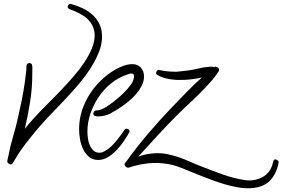

<svg xmlns="http://www.w3.org/2000/svg" viewBox="-20 -820 1525 1037"><path d="M531.2 -622.1Q531.2 -581.1 514.2 -538.6Q497.1 -496.1 471.7 -455.6Q446.3 -415 416 -378.4Q385.7 -341.8 359.4 -313.5Q317.4 -267.6 274.9 -224.1Q232.4 -180.7 191.4 -133.8Q162.1 -99.6 134.8 -64.9Q107.4 -30.3 82 6.8Q73.2 20.5 64.9 34.7Q56.6 48.8 47.9 62.5Q43.9 68.4 38.1 68.4Q34.2 68.4 26.9 63.5Q19.5 58.6 19.5 54.7Q19.5 46.9 21.5 38.1Q23.4 29.3 25.4 21.5Q35.2 -31.2 50.3 -81.5Q65.4 -131.8 77.1 -184.6Q87.9 -232.4 97.7 -280.3Q107.4 -328.1 114.3 -377Q116.2 -392.6 118.2 -408.7Q120.1 -424.8 122.1 -441.4Q123 -448.2 122.6 -455.1Q122.1 -461.9 124 -468.8Q125 -473.6 129.4 -476.6Q133.8 -479.5 138.7 -479.5Q143.6 -479.5 147.9 -476.6Q152.3 -473.6 153.3 -468.8Q155.3 -457 154.8 -443.8Q154.3 -430.7 154.3 -418.9Q154.3 -342.8 142.6 -270Q130.9 -197.3 114.3 -124Q133.8 -149.4 155.8 -173.8Q177.7 -198.2 200.2 -221.7Q222.7 -245.1 252.9 -274.9Q283.2 -304.7 315.4 -338.9Q347.7 -373 379.4 -409.7Q411.1 -446.3 436 -483.9Q460.9 -521.5 476.1 -558.1Q491.2 -594.7 491.2 -628.9Q491.2 -668.9 467.8 -700.2Q451.2 -722.7 426.8 -737.3Q402.3 -752 377 -762.7Q372.1 -764.6 365.2 -766.6Q358.4 -768.6 353.5 -771.5Q345.7 -776.4 345.7 -783.2Q345.7 -788.1 350.1 -793.9Q354.5 -799.8 360.4 -799.8L362.3 -798.8Q395.5 -790 426.3 -775.4Q457 -760.7 480.5 -739.3Q503.9 -717.8 517.6 -689Q531.2 -660.2 531.2 -622.1Z M757.8 -407.2Q757.8 -382.8 746.1 -358.9Q734.4 -335 716.3 -313.5Q698.2 -292 676.8 -274.4Q655.3 -256.8 636.7 -244.1Q608.4 -224.6 577.6 -208Q546.9 -191.4 510.7 -191.4Q502.9 -191.4 493.7 -193.4Q484.4 -195.3 484.4 -206.1Q484.4 -219.7 497.1 -222.7Q500 -223.6 503.9 -223.6Q507.8 -223.6 511.7 -224.6Q522.5 -226.6 532.7 -231.4Q543 -236.3 553.7 -242.2Q570.3 -252.9 595.7 -272.5Q621.1 -292 645.5 -315.4Q669.9 -338.9 687 -363.3Q704.1 -387.7 704.1 -409.2Q704.1 -422.9 689.5 -422.9Q683.6 -422.9 677.7 -420.9Q671.9 -418.9 666 -417Q619.1 -401.4 580.1 -369.6Q541 -337.9 512.7 -295.9Q484.4 -253.9 468.3 -206.1Q452.1 -158.2 452.1 -110.4Q452.1 -94.7 454.6 -74.7Q457 -54.7 464.4 -37.1Q471.7 -19.5 484.4 -7.3Q497.1 4.9 517.6 4.9Q525.4 4.9 532.2 2.4Q539.1 0 545.9 -3.9Q572.3 -18.6 594.7 -43.5Q617.2 -68.4 634.8 -93.8Q639.6 -99.6 644 -106.4Q648.4 -113.3 653.3 -120.1Q656.2 -125 663.1 -125Q668.9 -125 674.3 -121.1Q679.7 -117.2 679.7 -110.4Q679.7 -108.4 677.7 -104.5Q666 -83 648.4 -57.1Q630.9 -31.2 609.4 -8.8Q587.9 13.7 563 28.8Q538.1 43.9 510.7 43.9Q480.5 43.9 460.4 26.9Q440.4 9.8 428.7 -15.1Q417 -40 412.1 -68.8Q407.2 -97.7 407.2 -121.1Q407.2 -195.3 438.5 -263.2Q469.7 -331.1 522.5 -382.8Q538.1 -398.4 558.6 -414.6Q579.1 -430.7 602.1 -443.8Q625 -457 648.9 -465.3Q672.9 -473.6 695.3 -473.6Q723.6 -473.6 740.7 -454.6Q757.8 -435.5 757.8 -407.2Z M1485.4 55.7Q1473.6 119.1 1438 155.8Q1402.3 192.4 1335 196.3Q1300.8 198.2 1264.6 191.9Q1228.5 185.5 1192.4 174.8Q1156.2 164.1 1121.1 150.9Q1085.9 137.7 1053.7 125Q1006.8 106.4 959.5 86.9Q912.1 67.4 862.3 62.5Q846.7 60.5 832 60.1Q817.4 59.6 802.7 60.5Q795.9 61.5 790 61.5Q784.2 61.5 777.3 62.5Q758.8 64.5 740.7 67.9Q722.7 71.3 705.1 76.2Q697.3 78.1 688 81.5Q678.7 85 671.9 85.9Q666 85.9 660.2 81.1Q654.3 76.2 653.3 70.3Q651.4 61.5 658.2 57.6Q714.8 -21.5 778.3 -96.2Q841.8 -170.9 909.2 -241.2Q949.2 -282.2 988.3 -322.8Q1027.3 -363.3 1070.3 -401.4Q1048.8 -396.5 1024.4 -393.1Q1000 -389.6 977.5 -388.7Q960.9 -387.7 941.4 -388.2Q921.9 -388.7 901.9 -391.6Q881.8 -394.5 862.8 -400.4Q843.8 -406.2 829.1 -416Q823.2 -419.9 823.2 -423.8Q822.3 -428.7 826.2 -435.5Q830.1 -442.4 835.9 -442.4H837.9Q885.7 -431.6 934.6 -432.6Q951.2 -434.6 966.3 -436Q981.4 -437.5 997.1 -439.5Q1025.4 -443.4 1052.2 -450.2Q1079.1 -457 1107.4 -459Q1112.3 -460 1123 -460Q1133.8 -460 1138.7 -457Q1139.6 -460 1144.5 -460Q1150.4 -460 1156.2 -455.6Q1162.1 -451.2 1163.1 -444.3Q1164.1 -441.4 1162.1 -436.5Q1141.6 -404.3 1114.3 -374Q1086.9 -343.8 1057.6 -314.5Q1028.3 -285.2 998 -257.3Q967.8 -229.5 940.4 -202.1Q884.8 -146.5 832.5 -89.8Q780.3 -33.2 727.5 25.4Q768.6 10.7 814.5 7.8Q850.6 5.9 882.3 12.2Q914.1 18.6 944.3 28.8Q974.6 39.1 1004.9 52.7Q1035.2 66.4 1068.4 79.1Q1125 101.6 1182.6 122.1Q1240.2 142.6 1299.8 152.3Q1319.3 155.3 1335 154.3Q1340.8 154.3 1344.7 153.3Q1378.9 149.4 1405.8 131.8Q1432.6 114.3 1446.3 83Q1450.2 74.2 1452.1 65.4Q1454.1 56.6 1457 48.8Q1459 41 1466.8 41Q1472.7 41 1478 44.9Q1483.4 48.8 1485.4 55.7Z"/></svg>

Font: Calligraffitti
Style: Regular
Weight: 400
Designer: Dathan Boardman
Foundry: Open Window
Version: Version 1.001